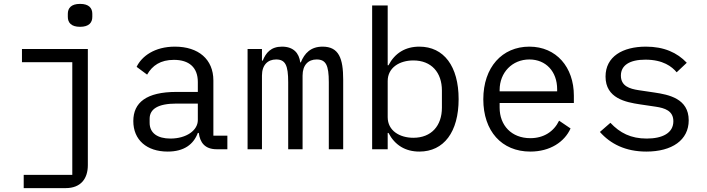

<svg xmlns="http://www.w3.org/2000/svg" viewBox="-20 -768 3640 988"><path d="M102 200H318C396 200 432 151 432 82V-516H93V-448H352V132H102ZM392 -630C438 -630 455 -652 455 -681V-697C455 -726 438 -748 392 -748C346 -748 329 -726 329 -697V-681C329 -652 346 -630 392 -630Z M1150 0V-70H1078V-354C1078 -463 1001 -528 880 -528C775 -528 709 -478 683 -424L737 -384C764 -431 806 -460 875 -460C953 -460 998 -421 998 -346V-295H888C733 -295 666 -240 666 -145C666 -48 735 12 843 12C927 12 976 -25 998 -84H1003C1009 -36 1033 0 1095 0ZM857 -55C791 -55 750 -83 750 -136V-157C750 -207 793 -235 888 -235H998V-150C998 -97 939 -55 857 -55Z M1328 0V-379C1328 -434 1358 -462 1401 -462C1448 -462 1463 -433 1463 -345V0H1537V-379C1537 -434 1567 -462 1609 -462C1657 -462 1672 -433 1672 -345V0H1746V-358C1746 -467 1724 -528 1640 -528C1579 -528 1547 -494 1528 -447H1525C1519 -495 1490 -528 1431 -528C1374 -528 1348 -496 1332 -456H1328V-516H1254V0Z M1895 0H1975V-84H1979C2012 -21 2066 12 2138 12C2264 12 2340 -89 2340 -258C2340 -427 2264 -528 2138 -528C2066 -528 2012 -495 1979 -432H1975V-740H1895ZM2107 -59C2036 -59 1975 -96 1975 -165V-351C1975 -420 2036 -457 2107 -457C2200 -457 2254 -395 2254 -302V-214C2254 -121 2200 -59 2107 -59Z M2709 12C2811 12 2885 -38 2916 -107L2857 -147C2830 -91 2778 -57 2709 -57C2612 -57 2551 -123 2551 -214V-238H2933V-276C2933 -422 2843 -528 2704 -528C2564 -528 2467 -422 2467 -257C2467 -94 2561 12 2709 12ZM2704 -462C2789 -462 2847 -400 2847 -309V-298H2551V-305C2551 -395 2616 -462 2704 -462Z M3306 12C3438 12 3524 -47 3524 -149C3524 -261 3421 -281 3347 -292L3266 -304C3220 -311 3175 -325 3175 -379C3175 -432 3220 -461 3301 -461C3392 -461 3438 -425 3462 -396L3514 -445C3465 -497 3397 -528 3304 -528C3184 -528 3096 -477 3096 -374C3096 -262 3200 -242 3273 -231L3354 -219C3401 -212 3445 -198 3445 -144C3445 -83 3388 -55 3308 -55C3226 -55 3170 -84 3121 -136L3067 -89C3121 -28 3198 12 3306 12Z"/></svg>

Font: IBM Plex Mono
Style: Regular
Weight: 400
Monospace: yes
Designer: Mike Abbink, Paul van der Laan, Pieter van Rosmalen
Foundry: Bold Monday
Version: Version 2.004